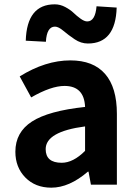

<svg xmlns="http://www.w3.org/2000/svg" viewBox="-20 -853 631 887"><path d="M217 14Q143 14 97 -33Q51 -80 51 -152Q51 -242 127.5 -291.5Q204 -341 373 -359Q369 -456 278 -456Q216 -456 124 -403L71 -500Q190 -574 305 -574Q411 -574 465.5 -511.5Q520 -449 520 -327V0H400L389 -60H386Q300 14 217 14ZM265 -101Q318 -101 373 -156V-269Q191 -245 191 -164Q191 -101 265 -101ZM386 -652Q354 -652 325 -671.5Q296 -691 273 -710.5Q250 -730 234 -730Q196 -730 192 -660L99 -665Q104 -833 233 -833Q258 -833 281.5 -820.5Q305 -808 320 -793.5Q335 -779 352.5 -766.5Q370 -754 383 -754Q420 -754 426 -824L519 -818Q514 -652 386 -652Z"/></svg>

Font: Noto Sans Korean Bold
Style: Bold
Weight: 700
Designer: Ryoko NISHIZUKA  (kana & ideographs); Paul D. Hunt (Latin, Greek & Cyrillic); Wenlong ZHANG  (bopomofo); Sandoll Communi
Foundry: Adobe Systems Incorporated
Version: Version 1.000;PS 1;hotconv 1.0.78;makeotf.lib2.5.61930